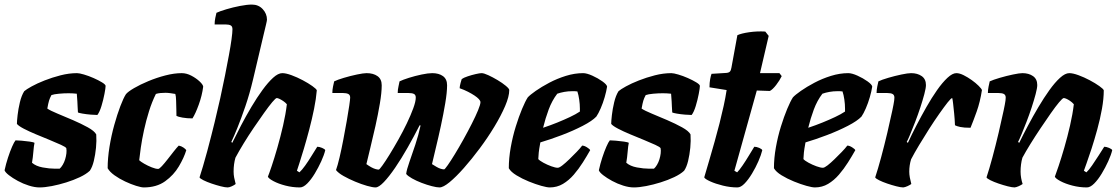

<svg xmlns="http://www.w3.org/2000/svg" viewBox="-34 -820 4887 840"><path d="M139 0Q118 0 92.5 -8Q67 -16 44 -28.5Q21 -41 5 -53.5Q-11 -66 -14 -75Q-8 -103 1 -130.5Q10 -158 19 -178.5Q28 -199 34 -206Q42 -206 60.5 -204.5Q79 -203 96 -200.5Q113 -198 117 -195Q114 -182 112 -156.5Q110 -131 106 -108Q123 -93 152.5 -87.5Q182 -82 206 -82Q211 -82 216.5 -82Q222 -82 227 -82Q234 -88 240.5 -99Q247 -110 251 -123Q255 -136 256.5 -149Q258 -162 256 -172Q253 -177 232.5 -186.5Q212 -196 182.5 -208Q153 -220 123 -232.5Q93 -245 70 -257Q47 -269 40 -278Q40 -290 43 -316.5Q46 -343 53 -372.5Q60 -402 72 -421Q81 -429 104.5 -442Q128 -455 161 -468Q194 -481 231 -490.5Q268 -500 303 -500Q313 -500 333.5 -494Q354 -488 375.5 -478.5Q397 -469 412.5 -459.5Q428 -450 428 -444Q428 -435 423 -409Q418 -383 410 -356.5Q402 -330 392 -317Q382 -317 363 -318.5Q344 -320 327 -323Q310 -326 307 -328Q306 -344 305.5 -354Q305 -364 304.5 -376Q304 -388 302 -410Q294 -411 284 -411.5Q274 -412 266 -412Q246 -412 224 -410Q202 -408 191 -404Q184 -391 180.5 -379.5Q177 -368 173 -345Q186 -336 217.5 -323Q249 -310 285 -294.5Q321 -279 350 -263Q379 -247 387 -232Q389 -204 386 -173.5Q383 -143 376.5 -116Q370 -89 359 -73Q343 -58 315.5 -45Q288 -32 256 -22Q224 -12 193 -6Q162 0 139 0Z M595 0Q584 0 561.5 -7Q539 -14 513.5 -26Q488 -38 467 -53Q446 -68 437 -84Q437 -128 445 -177.5Q453 -227 466 -273.5Q479 -320 492.5 -355.5Q506 -391 517 -408Q526 -419 552.5 -434.5Q579 -450 615 -465Q651 -480 689.5 -490Q728 -500 761 -500Q782 -500 803 -489Q824 -478 839 -464Q854 -450 855 -441Q850 -402 835.5 -362Q821 -322 808 -302Q784 -302 764.5 -305.5Q745 -309 738 -313Q738 -321 737.5 -340Q737 -359 736.5 -379.5Q736 -400 733 -409Q722 -411 710.5 -412.5Q699 -414 690 -414Q680 -414 668.5 -413Q657 -412 648 -409Q631 -375 618 -333.5Q605 -292 596 -250.5Q587 -209 582 -174Q577 -139 575 -119Q581 -113 596.5 -104Q612 -95 629.5 -88Q647 -81 658 -81Q663 -81 674.5 -93.5Q686 -106 700 -124Q714 -142 727 -158.5Q740 -175 748 -183Q759 -181 768.5 -174.5Q778 -168 781 -163Q771 -130 748.5 -92Q726 -54 688.5 -27Q651 0 595 0Z M962 0Q951 0 931.5 -5Q912 -10 891.5 -17Q871 -24 856 -31.5Q841 -39 839 -44Q845 -62 854 -92.5Q863 -123 872.5 -158Q882 -193 890.5 -227Q899 -261 905 -285Q918 -338 929.5 -390Q941 -442 950.5 -490Q960 -538 967.5 -578.5Q975 -619 979 -648.5Q983 -678 983 -692Q983 -705 975 -709Q967 -713 953 -713H905Q905 -728 908 -742Q911 -756 913 -764Q928 -771 956.5 -779.5Q985 -788 1016 -794Q1047 -800 1068 -800Q1097 -800 1115.5 -780Q1134 -760 1134 -734Q1134 -730 1130 -713Q1126 -696 1119 -667L1073 -472Q1058 -409 1039.5 -355Q1021 -301 1005 -261.5Q989 -222 978 -199L982 -195Q999 -230 1020.5 -271Q1042 -312 1066 -352.5Q1090 -393 1114.5 -426.5Q1139 -460 1161 -480Q1183 -500 1201 -500Q1217 -500 1241.5 -491Q1266 -482 1290.5 -469Q1315 -456 1332.5 -443.5Q1350 -431 1352 -425Q1349 -388 1340 -343.5Q1331 -299 1319 -253.5Q1307 -208 1295.5 -169.5Q1284 -131 1275.5 -105Q1267 -79 1265 -73L1276 -66Q1287 -76 1301 -95.5Q1315 -115 1329 -138Q1343 -161 1354 -178Q1363 -178 1375 -173Q1387 -168 1389 -163Q1384 -142 1371.5 -114.5Q1359 -87 1343 -60.5Q1327 -34 1310 -17Q1293 0 1278 0Q1246 0 1215 -8Q1184 -16 1162.5 -27.5Q1141 -39 1138 -47Q1143 -59 1154.5 -93Q1166 -127 1179.5 -174Q1193 -221 1204.5 -271Q1216 -321 1221 -364Q1214 -372 1205 -378Q1196 -384 1188.5 -387.5Q1181 -391 1177 -391Q1172 -391 1157 -373Q1142 -355 1121 -325.5Q1100 -296 1076.5 -261.5Q1053 -227 1032 -192.5Q1011 -158 996 -130Q992 -116 990 -101Q988 -86 988 -69Q988 -56 990.5 -43Q993 -30 997 -15Q991 -10 980 -5Q969 0 962 0Z M1609 0Q1596 0 1571.5 -7Q1547 -14 1519.5 -25.5Q1492 -37 1469 -50Q1446 -63 1436 -76Q1443 -95 1451.5 -131Q1460 -167 1468 -209Q1476 -251 1483 -290.5Q1490 -330 1494 -358Q1498 -386 1498 -393Q1498 -405 1489.5 -409Q1481 -413 1467 -413H1420Q1420 -427 1423 -441.5Q1426 -456 1428 -464Q1442 -471 1470.5 -479.5Q1499 -488 1527.5 -494Q1556 -500 1570 -500Q1599 -500 1617.5 -487Q1636 -474 1636 -447Q1636 -415 1628 -367.5Q1620 -320 1608.5 -268.5Q1597 -217 1586 -172.5Q1575 -128 1569 -102Q1580 -94 1590 -88.5Q1600 -83 1608.5 -80.5Q1617 -78 1623 -78Q1626 -78 1639 -96Q1652 -114 1670.5 -144Q1689 -174 1709 -209.5Q1729 -245 1746 -280.5Q1763 -316 1774 -346Q1785 -376 1785 -393Q1785 -405 1777 -409Q1769 -413 1754 -413H1706Q1706 -428 1709.5 -442.5Q1713 -457 1714 -464Q1728 -471 1755 -479.5Q1782 -488 1810.5 -494Q1839 -500 1857 -500Q1886 -500 1904 -487Q1922 -474 1922 -447Q1922 -416 1914 -368.5Q1906 -321 1895 -270Q1884 -219 1873 -174Q1862 -129 1856 -102Q1867 -95 1876.5 -89.5Q1886 -84 1894.5 -81.5Q1903 -79 1909 -79Q1912 -79 1925 -97.5Q1938 -116 1956 -145.5Q1974 -175 1993.5 -210Q2013 -245 2030 -278.5Q2047 -312 2057.5 -337.5Q2068 -363 2068 -373Q2068 -379 2061 -386.5Q2054 -394 2042 -402Q2030 -410 2013.5 -418.5Q1997 -427 1977 -434Q1977 -442 1981 -457Q1985 -472 1986 -474Q1994 -480 2012 -486Q2030 -492 2047.5 -496Q2065 -500 2073 -500Q2083 -500 2102.5 -491Q2122 -482 2143 -469.5Q2164 -457 2179 -444.5Q2194 -432 2194 -426Q2194 -398 2176 -356Q2158 -314 2129 -266Q2100 -218 2065 -171Q2030 -124 1995.5 -85Q1961 -46 1933 -23Q1905 0 1889 0Q1877 0 1855.5 -5.5Q1834 -11 1810.5 -20Q1787 -29 1768.5 -39.5Q1750 -50 1743 -59Q1745 -77 1757 -111Q1769 -145 1783 -187Q1797 -229 1806 -271L1802 -272Q1777 -223 1749.5 -174.5Q1722 -126 1695 -86.5Q1668 -47 1645.5 -23.5Q1623 0 1609 0Z M2371 0Q2359 0 2334 -7Q2309 -14 2279.5 -26Q2250 -38 2225.5 -53Q2201 -68 2192 -84Q2192 -128 2200.5 -175.5Q2209 -223 2222.5 -266.5Q2236 -310 2250 -343.5Q2264 -377 2275 -394Q2285 -405 2310 -422.5Q2335 -440 2369 -458Q2403 -476 2441.5 -488Q2480 -500 2517 -500Q2533 -500 2557.5 -489Q2582 -478 2601.5 -464Q2621 -450 2622 -441Q2619 -421 2611.5 -395Q2604 -369 2594 -346Q2584 -323 2575 -310Q2557 -291 2515.5 -269.5Q2474 -248 2424 -229Q2374 -210 2330 -197Q2324 -164 2323 -152.5Q2322 -141 2321 -124Q2327 -117 2343.5 -108Q2360 -99 2378 -92.5Q2396 -86 2406 -86Q2413 -86 2426.5 -96.5Q2440 -107 2456.5 -123Q2473 -139 2488.5 -155Q2504 -171 2513 -183Q2522 -183 2534 -175.5Q2546 -168 2548 -163Q2534 -138 2516 -109.5Q2498 -81 2476.5 -56Q2455 -31 2429 -15.5Q2403 0 2371 0ZM2342 -261Q2375 -272 2404.5 -284Q2434 -296 2459.5 -308Q2485 -320 2503 -332Q2503 -335 2503 -338Q2503 -341 2503 -345Q2503 -364 2500 -384.5Q2497 -405 2492 -420Q2486 -421 2480.5 -421Q2475 -421 2469 -421Q2452 -421 2435 -418Q2418 -415 2404 -410Q2381 -380 2366.5 -341Q2352 -302 2342 -261Z M2739 0Q2718 0 2692.5 -8Q2667 -16 2644 -28.5Q2621 -41 2605 -53.5Q2589 -66 2586 -75Q2592 -103 2601 -130.5Q2610 -158 2619 -178.5Q2628 -199 2634 -206Q2642 -206 2660.5 -204.5Q2679 -203 2696 -200.5Q2713 -198 2717 -195Q2714 -182 2712 -156.5Q2710 -131 2706 -108Q2723 -93 2752.5 -87.5Q2782 -82 2806 -82Q2811 -82 2816.5 -82Q2822 -82 2827 -82Q2834 -88 2840.5 -99Q2847 -110 2851 -123Q2855 -136 2856.5 -149Q2858 -162 2856 -172Q2853 -177 2832.5 -186.5Q2812 -196 2782.5 -208Q2753 -220 2723 -232.5Q2693 -245 2670 -257Q2647 -269 2640 -278Q2640 -290 2643 -316.5Q2646 -343 2653 -372.5Q2660 -402 2672 -421Q2681 -429 2704.5 -442Q2728 -455 2761 -468Q2794 -481 2831 -490.5Q2868 -500 2903 -500Q2913 -500 2933.5 -494Q2954 -488 2975.5 -478.5Q2997 -469 3012.5 -459.5Q3028 -450 3028 -444Q3028 -435 3023 -409Q3018 -383 3010 -356.5Q3002 -330 2992 -317Q2982 -317 2963 -318.5Q2944 -320 2927 -323Q2910 -326 2907 -328Q2906 -344 2905.5 -354Q2905 -364 2904.5 -376Q2904 -388 2902 -410Q2894 -411 2884 -411.5Q2874 -412 2866 -412Q2846 -412 2824 -410Q2802 -408 2791 -404Q2784 -391 2780.5 -379.5Q2777 -368 2773 -345Q2786 -336 2817.5 -323Q2849 -310 2885 -294.5Q2921 -279 2950 -263Q2979 -247 2987 -232Q2989 -204 2986 -173.5Q2983 -143 2976.5 -116Q2970 -89 2959 -73Q2943 -58 2915.5 -45Q2888 -32 2856 -22Q2824 -12 2793 -6Q2762 0 2739 0Z M3192 0Q3161 0 3128.5 -8Q3096 -16 3073 -26.5Q3050 -37 3047 -44Q3058 -81 3069.5 -120.5Q3081 -160 3092.5 -200.5Q3104 -241 3114 -280.5Q3124 -320 3132 -356.5Q3140 -393 3145 -426L3070 -438Q3070 -458 3073 -474Q3076 -490 3079 -497L3144 -501Q3155 -502 3159.5 -507Q3164 -512 3166 -524L3192 -666Q3209 -674 3243.5 -679Q3278 -684 3314 -682L3329 -663L3291 -500H3376L3386 -487Q3377 -468 3361.5 -448Q3346 -428 3334 -422L3277 -424L3179 -73L3191 -66Q3201 -76 3215 -96.5Q3229 -117 3242.5 -139.5Q3256 -162 3266 -178Q3276 -178 3287.5 -173Q3299 -168 3301 -163Q3296 -142 3284 -114.5Q3272 -87 3256 -60.5Q3240 -34 3223.5 -17Q3207 0 3192 0Z M3531 0Q3519 0 3494 -7Q3469 -14 3439.5 -26Q3410 -38 3385.5 -53Q3361 -68 3352 -84Q3352 -128 3360.5 -175.5Q3369 -223 3382.5 -266.5Q3396 -310 3410 -343.5Q3424 -377 3435 -394Q3445 -405 3470 -422.5Q3495 -440 3529 -458Q3563 -476 3601.5 -488Q3640 -500 3677 -500Q3693 -500 3717.5 -489Q3742 -478 3761.5 -464Q3781 -450 3782 -441Q3779 -421 3771.5 -395Q3764 -369 3754 -346Q3744 -323 3735 -310Q3717 -291 3675.5 -269.5Q3634 -248 3584 -229Q3534 -210 3490 -197Q3484 -164 3483 -152.5Q3482 -141 3481 -124Q3487 -117 3503.5 -108Q3520 -99 3538 -92.5Q3556 -86 3566 -86Q3573 -86 3586.5 -96.5Q3600 -107 3616.5 -123Q3633 -139 3648.5 -155Q3664 -171 3673 -183Q3682 -183 3694 -175.5Q3706 -168 3708 -163Q3694 -138 3676 -109.5Q3658 -81 3636.5 -56Q3615 -31 3589 -15.5Q3563 0 3531 0ZM3502 -261Q3535 -272 3564.5 -284Q3594 -296 3619.5 -308Q3645 -320 3663 -332Q3663 -335 3663 -338Q3663 -341 3663 -345Q3663 -364 3660 -384.5Q3657 -405 3652 -420Q3646 -421 3640.5 -421Q3635 -421 3629 -421Q3612 -421 3595 -418Q3578 -415 3564 -410Q3541 -380 3526.5 -341Q3512 -302 3502 -261Z M3918 0Q3907 0 3887.5 -5Q3868 -10 3847.5 -17Q3827 -24 3812 -31.5Q3797 -39 3795 -44Q3807 -80 3821 -132Q3835 -184 3848 -239Q3861 -294 3870 -337Q3873 -352 3875 -362Q3877 -372 3878 -380Q3879 -388 3879 -393Q3879 -404 3871.5 -408.5Q3864 -413 3848 -413H3801Q3801 -426 3804 -441Q3807 -456 3809 -464Q3823 -471 3852 -479.5Q3881 -488 3909.5 -494Q3938 -500 3952 -500Q3980 -500 3998.5 -487Q4017 -474 4017 -448Q4017 -435 4010 -408.5Q4003 -382 3992.5 -350Q3982 -318 3970 -287Q3958 -256 3948 -232Q3938 -208 3933 -199L3938 -195Q3954 -230 3975 -270.5Q3996 -311 4019 -351.5Q4042 -392 4065.5 -425.5Q4089 -459 4111 -479.5Q4133 -500 4150 -500Q4164 -500 4182 -491Q4200 -482 4217.5 -469.5Q4235 -457 4247.5 -444.5Q4260 -432 4262 -426Q4254 -374 4239 -332Q4224 -290 4212 -261Q4183 -261 4167 -264.5Q4151 -268 4144 -272Q4143 -299 4140.5 -323Q4138 -347 4136 -365.5Q4134 -384 4132 -391Q4127 -391 4112 -372Q4097 -353 4075.5 -322.5Q4054 -292 4031 -256Q4008 -220 3987 -185Q3966 -150 3952 -123Q3948 -110 3946 -96.5Q3944 -83 3944 -69Q3944 -57 3946.5 -43.5Q3949 -30 3953 -15Q3946 -10 3936 -5.5Q3926 -1 3918 0Z M4405 0Q4394 0 4374.5 -5Q4355 -10 4334.5 -17Q4314 -24 4299 -31.5Q4284 -39 4282 -44Q4294 -80 4308 -132Q4322 -184 4335 -239Q4348 -294 4357 -337Q4360 -352 4362 -362Q4364 -372 4365 -380Q4366 -388 4366 -393Q4366 -404 4358.5 -408.5Q4351 -413 4335 -413H4288Q4288 -426 4291 -441Q4294 -456 4296 -464Q4311 -471 4340 -479.5Q4369 -488 4397.5 -494Q4426 -500 4439 -500Q4467 -500 4485.5 -487Q4504 -474 4504 -448Q4504 -435 4497 -408.5Q4490 -382 4479.5 -350Q4469 -318 4457 -287Q4445 -256 4435 -232Q4425 -208 4420 -199L4425 -195Q4442 -230 4463.5 -270.5Q4485 -311 4509 -351.5Q4533 -392 4557 -425.5Q4581 -459 4603.5 -479.5Q4626 -500 4644 -500Q4660 -500 4684.5 -491Q4709 -482 4733.5 -469Q4758 -456 4775.5 -443.5Q4793 -431 4795 -425Q4795 -388 4787 -343.5Q4779 -299 4766.5 -253.5Q4754 -208 4741.5 -169.5Q4729 -131 4719.5 -105Q4710 -79 4708 -73L4719 -66Q4730 -76 4744 -96.5Q4758 -117 4772.5 -139.5Q4787 -162 4797 -178Q4806 -178 4818 -173Q4830 -168 4832 -163Q4827 -142 4814.5 -114.5Q4802 -87 4786 -60.5Q4770 -34 4753 -17Q4736 0 4721 0Q4689 0 4658 -8Q4627 -16 4605.5 -27.5Q4584 -39 4581 -47Q4586 -60 4597.5 -94Q4609 -128 4622.5 -174.5Q4636 -221 4647.5 -271Q4659 -321 4664 -364Q4656 -373 4647 -379Q4638 -385 4631 -388Q4624 -391 4620 -391Q4615 -391 4599.5 -372.5Q4584 -354 4563 -324Q4542 -294 4518.5 -259Q4495 -224 4474 -190Q4453 -156 4439 -130Q4435 -116 4433 -100.5Q4431 -85 4431 -69Q4431 -55 4433.5 -41Q4436 -27 4440 -15Q4433 -10 4423 -5.5Q4413 -1 4405 0Z"/></svg>

Font: Texturina 12pt Black
Style: Italic
Weight: 900
Italic angle: -11°
Designer: Guillermo Torres Carreño
Foundry: Omnibus-Type
Version: Version 1.002